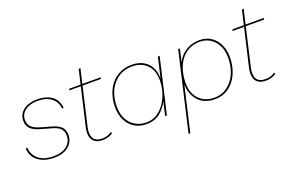

<svg xmlns="http://www.w3.org/2000/svg" viewBox="-100 -1032 2522 1639"><g transform="rotate(-20 1161.0 -212.5)"><path d="M234 10Q172 10 126.5 -9.5Q81 -29 56 -64.5Q31 -100 29 -147L44 -151Q48 -84 96.5 -44Q145 -4 233 -4Q310 -4 353 -39.5Q396 -75 396 -131Q396 -170 374.5 -194Q353 -218 303 -232L200 -261Q146 -276 118 -303Q90 -330 90 -376Q90 -418 112.5 -447.5Q135 -477 175 -493Q215 -509 265 -509Q339 -509 391 -475Q443 -441 452 -365L438 -360Q433 -408 408 -438Q383 -468 345 -481.5Q307 -495 263 -495Q193 -495 149.5 -463Q106 -431 106 -378Q106 -336 131.5 -313Q157 -290 204 -276L309 -246Q363 -230 387.5 -203.5Q412 -177 412 -132Q412 -91 390 -58.5Q368 -26 328 -8Q288 10 234 10Z M674 10Q630 10 604 -7.5Q578 -25 570 -58.5Q562 -92 572 -140L686 -630L703 -635L588 -138Q574 -75 594.5 -39.5Q615 -4 675 -4Q700 -4 721 -11Q742 -18 761 -31L766 -18Q749 -5 724.5 2.5Q700 10 674 10ZM548 -486 552 -500H839L835 -486Z M1071 10Q1007 10 961 -19.5Q915 -49 890.5 -100Q866 -151 866 -217Q866 -279 883.5 -332Q901 -385 934.5 -425Q968 -465 1015.5 -487.5Q1063 -510 1122 -510Q1184 -510 1227 -485.5Q1270 -461 1293 -417Q1316 -373 1315 -316L1358 -500H1374L1258 0H1242L1271 -126Q1244 -69 1195 -29.5Q1146 10 1071 10ZM1075 -4Q1128 -4 1170 -30Q1212 -56 1242 -99.5Q1272 -143 1288 -195.5Q1304 -248 1304 -302Q1304 -372 1278 -414.5Q1252 -457 1210.5 -476.5Q1169 -496 1121 -496Q1067 -496 1023.5 -475.5Q980 -455 948 -417.5Q916 -380 899 -329Q882 -278 882 -216Q882 -149 907.5 -101.5Q933 -54 977 -29Q1021 -4 1075 -4Z M1378 210 1542 -500H1558L1521 -341L1517 -350Q1534 -401 1566 -436.5Q1598 -472 1642 -491Q1686 -510 1736 -510Q1799 -510 1843 -480Q1887 -450 1910.5 -399Q1934 -348 1934 -285Q1934 -225 1917.5 -172Q1901 -119 1870 -78Q1839 -37 1794 -13.5Q1749 10 1692 10Q1625 10 1578.5 -19.5Q1532 -49 1509 -100.5Q1486 -152 1488 -218L1500 -248L1394 210ZM1693 -4Q1744 -4 1785 -25.5Q1826 -47 1856 -85.5Q1886 -124 1902 -175Q1918 -226 1918 -286Q1918 -351 1894 -398Q1870 -445 1828.5 -470.5Q1787 -496 1735 -496Q1680 -496 1637 -474Q1594 -452 1564 -412Q1534 -372 1518.5 -318.5Q1503 -265 1503 -203Q1503 -111 1555.5 -57.5Q1608 -4 1693 -4Z M2157 10Q2113 10 2087 -7.5Q2061 -25 2053 -58.5Q2045 -92 2055 -140L2169 -630L2186 -635L2071 -138Q2057 -75 2077.5 -39.5Q2098 -4 2158 -4Q2183 -4 2204 -11Q2225 -18 2244 -31L2249 -18Q2232 -5 2207.5 2.5Q2183 10 2157 10ZM2031 -486 2035 -500H2322L2318 -486Z"/></g></svg>

Font: Work Sans Thin
Style: Italic
Weight: 250
Italic angle: -13°
Designer: Wei Huang
Foundry: Wei Huang
Version: Version 2.012